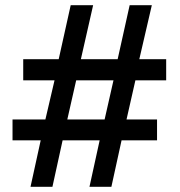

<svg xmlns="http://www.w3.org/2000/svg" viewBox="-20 -716 691 736"><path d="M97 0 136 -178H28V-258H154L189 -408H69V-489H205L251 -696H337L290 -489H431L477 -696H562L514 -489H617V-408H499L465 -258H582V-178H446L407 0H323L362 -178H220L181 0ZM238 -258H381L415 -408H272Z"/></svg>

Font: Chivo Medium
Style: Regular
Weight: 500
Designer: Hector Gatti
Foundry: Omnibus-Type
Version: Version 2.002